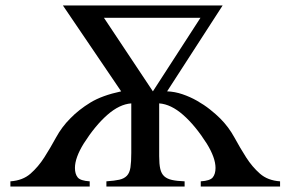

<svg xmlns="http://www.w3.org/2000/svg" viewBox="-20 -682 1061 702"><path d="M714 0V-19Q748 -21 758 -33.5Q768 -46 768 -68Q768 -105 736 -157Q694 -223 649.5 -262Q605 -301 562 -304V-111Q562 -82 566 -64.5Q570 -47 580.5 -37.5Q591 -28 609 -24Q627 -20 655 -19V0H369V-19Q399 -21 416.5 -25Q434 -29 444 -39.5Q454 -50 457 -70Q460 -90 460 -123V-304Q417 -301 372.5 -262Q328 -223 286 -157Q254 -105 254 -68Q254 -46 264 -33.5Q274 -21 308 -19V0H18V-19Q63 -22 91.5 -47Q120 -72 142 -106.5Q164 -141 185 -179.5Q206 -218 237 -249Q268 -281 310.5 -307Q353 -333 423 -348L210 -662H794L591 -348Q619 -347 647 -337.5Q675 -328 700.5 -313.5Q726 -299 747.5 -282Q769 -265 785 -249Q816 -218 837 -179.5Q858 -141 880 -106.5Q902 -72 930.5 -47Q959 -22 1004 -19V0ZM360 -617 539 -348 713 -617Z"/></svg>

Font: STIXGeneralUnicodeRegular
Style: Regular
Weight: 400
Designer: MicroPress Inc., with final additions and corrections provided by Coen Hoffman, Elsevier (retired)
Version: Version 1.1.0